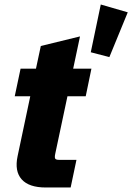

<svg xmlns="http://www.w3.org/2000/svg" viewBox="-20 -832 587 852"><path d="M183.1 0Q108.4 0 76.2 -36.1Q43.9 -72.3 58.1 -139.2L114.3 -404.8H45.4L71.3 -527.3H139.6L161.1 -627.9L335 -670.4L304.7 -527.3H385.7L360.4 -404.8H279.3L225.1 -149.4Q221.7 -133.3 225.1 -127.9Q228.5 -122.6 242.7 -122.6H319.3L293.5 0ZM465.3 -578.6 382.8 -600.1 427.2 -812 546.9 -777.3Z"/></svg>

Font: Schibsted Grotesk ExtraBold
Style: Italic
Weight: 800
Italic angle: -12°
Designer: Bakken & Baeck AS, Henrik Kongsvoll
Foundry: Schibsted ASA
Version: Version 1.100; ttfautohint (v1.8.4.7-5d5b);gftools[0.9.25]